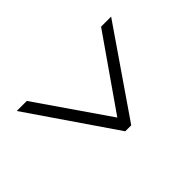

<svg xmlns="http://www.w3.org/2000/svg" viewBox="-139 -709 702 702"><g transform="rotate(45 212.5 -358.0)"><path d="M46 -114 379 -342V-373L46 -602V-550L323 -357L46 -166Z"/></g></svg>

Font: Noto Serif Devanagari ExtraCondensed Light
Style: Regular
Weight: 300
Width: 2
Designer: Universal Thirst, Indian Type Foundry and the Monotype Design Team
Foundry: Monotype Imaging Inc.
Version: Version 2.004